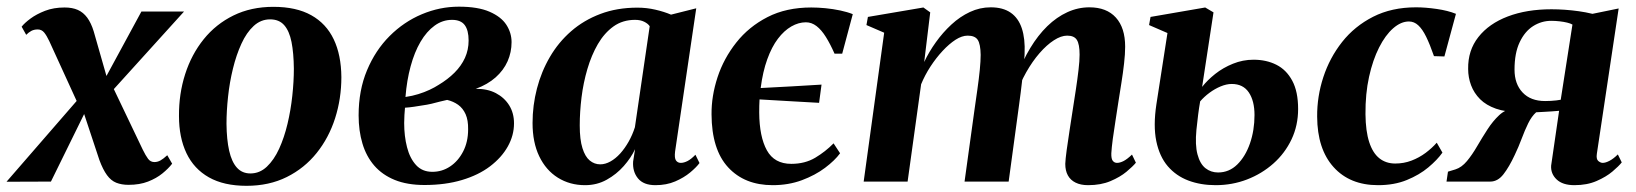

<svg xmlns="http://www.w3.org/2000/svg" viewBox="-52 -558 5028 590"><path d="M343 10Q321.5 10 305.2 3.5Q289 -3 276.8 -19.8Q264.5 -36.5 253.5 -66L191.5 -253L223.5 -242L104.5 0L-32 0.5L208.5 -276.5L196 -220.5L99.5 -431.5Q91.5 -448.5 83.8 -458Q76 -467.5 64 -467.5Q52.5 -467.5 44.2 -463Q36 -458.5 28.5 -451L14.5 -476Q23.5 -487.5 41.8 -501Q60 -514.5 86.5 -524.8Q113 -535 146.5 -535Q170.5 -535 187.2 -527.5Q204 -520 216 -503.8Q228 -487.5 236 -461.5L285 -290L257.5 -292L382.5 -522.5H513.5L270 -253.5L284.5 -312L386.5 -98.5Q395.5 -80 403 -70Q410.5 -60 422.5 -60Q432 -60 440.8 -64.8Q449.5 -69.5 462 -81L477 -55Q465.5 -40 447 -25Q428.5 -10 402.8 0Q377 10 343 10Z M788 -537Q858.5 -537 904.5 -511.2Q950.5 -485.5 973.5 -437.2Q996.5 -389 997 -321Q997 -255 977.8 -194.8Q958.5 -134.5 921 -87.8Q883.5 -41 829.2 -14Q775 13 705.5 13Q636 13 590 -13Q544 -39 521 -87.2Q498 -135.5 498 -201.5Q497.5 -269.5 517 -330.2Q536.5 -391 574 -437.5Q611.5 -484 665.5 -510.5Q719.5 -537 788 -537ZM778 -498.5Q749.5 -498.5 727.5 -478.2Q705.5 -458 689.8 -423.5Q674 -389 663.8 -347Q653.5 -305 648.8 -261Q644 -217 644 -177.5Q644.5 -129 652.2 -94.8Q660 -60.5 676 -42.8Q692 -25 717.5 -25Q746 -25 768 -45.8Q790 -66.5 805.8 -101Q821.5 -135.5 831.5 -177.5Q841.5 -219.5 846.2 -263.5Q851 -307.5 851 -347Q850.5 -395 843.8 -429Q837 -463 821.2 -480.8Q805.5 -498.5 778 -498.5Z M1252.5 10.5Q1199.5 10.5 1161.2 -5Q1123 -20.5 1098.2 -49Q1073.5 -77.5 1061.8 -116.8Q1050 -156 1050 -203.5Q1050 -280.5 1075.8 -342Q1101.5 -403.5 1145.2 -447.2Q1189 -491 1244.2 -514.2Q1299.5 -537.5 1358 -537.5Q1416.5 -537.5 1452.2 -522Q1488 -506.5 1504 -481.8Q1520 -457 1520 -428.5Q1520 -397.5 1507.8 -369.8Q1495.5 -342 1471 -320.2Q1446.5 -298.5 1410 -285Q1445.5 -285.5 1471.8 -271.8Q1498 -258 1512.8 -234.2Q1527.5 -210.5 1527.5 -179Q1527.5 -142 1508.5 -108Q1489.5 -74 1454 -47Q1418.5 -20 1367.5 -4.8Q1316.5 10.5 1252.5 10.5ZM1276.5 -30Q1306.5 -30 1331.2 -46.5Q1356 -63 1371.2 -92.5Q1386.5 -122 1386.5 -160.5Q1387 -188.5 1378.8 -207Q1370.5 -225.5 1355.8 -236Q1341 -246.5 1322 -251Q1312 -249 1299.8 -245.8Q1287.5 -242.5 1274 -239.2Q1260.5 -236 1245.5 -234Q1233.5 -232 1220.2 -230Q1207 -228 1192.5 -227Q1191.5 -217 1190.8 -204.8Q1190 -192.5 1190 -180Q1190 -139.5 1198.8 -105.5Q1207.5 -71.5 1226.5 -50.8Q1245.5 -30 1276.5 -30ZM1194 -260Q1215 -263 1233.5 -268.8Q1252 -274.5 1268 -282Q1284 -289.5 1295.5 -297Q1324 -314 1344.8 -334.8Q1365.5 -355.5 1376.8 -380.2Q1388 -405 1388 -433.5Q1388 -465 1376 -481Q1364 -497 1337 -497Q1308 -497 1283.5 -479.2Q1259 -461.5 1240.2 -429.5Q1221.5 -397.5 1209.8 -354.2Q1198 -311 1194 -260Z M2022.5 -92.5Q2020 -72.5 2025.2 -65Q2030.5 -57.5 2040 -57.5Q2049.5 -57.5 2060.8 -63.2Q2072 -69 2085 -82.5L2097.5 -57Q2088 -44 2068.8 -28Q2049.5 -12 2022.8 -0.5Q1996 11 1962 11Q1925.5 11 1908.5 -9.8Q1891.5 -30.5 1893.5 -61.5L1899.5 -99.5Q1887 -73 1864.8 -47.8Q1842.5 -22.5 1812.5 -5.8Q1782.5 11 1746 11Q1699 11 1662.2 -12Q1625.5 -35 1605 -77.8Q1584.5 -120.5 1584.5 -180Q1584.5 -234 1598 -286Q1611.5 -338 1637.8 -383Q1664 -428 1703 -462Q1742 -496 1793 -515.2Q1844 -534.5 1906.5 -534.5Q1935.5 -534.5 1962.2 -528.2Q1989 -522 2010 -513L2087.5 -532.5ZM1944.5 -477.5Q1939 -485.5 1927.5 -491.2Q1916 -497 1899.5 -497Q1861.5 -497 1833.2 -476.8Q1805 -456.5 1785.2 -422.5Q1765.5 -388.5 1753 -346Q1740.5 -303.5 1735 -258.8Q1729.5 -214 1729.5 -172.5Q1729.5 -129 1737.8 -102.8Q1746 -76.5 1760.2 -64.8Q1774.5 -53 1792.5 -53Q1808 -53 1823.8 -61.8Q1839.5 -70.5 1853.8 -86.2Q1868 -102 1879.8 -122.8Q1891.5 -143.5 1899 -167Z M2322.5 11Q2236 11 2185.5 -43.8Q2135 -98.5 2134.5 -206.5Q2134 -263 2153 -320.8Q2172 -378.5 2210.5 -427.2Q2249 -476 2306.5 -505.5Q2364 -535 2441 -535Q2461 -535 2484.5 -532.8Q2508 -530.5 2530.2 -525.8Q2552.5 -521 2568.5 -514.5L2536 -393H2512.5Q2499.5 -422.5 2486 -444.2Q2472.5 -466 2457.2 -477.8Q2442 -489.5 2424.5 -489.5Q2402 -489.5 2379.8 -476.8Q2357.5 -464 2338.5 -439Q2319.5 -414 2305.8 -376Q2292 -338 2285.5 -287.5Q2334 -290 2379.5 -292.5Q2425 -295 2472.5 -298L2465 -242Q2421.5 -244.5 2376.5 -247Q2331.5 -249.5 2282 -252.5Q2281.5 -243 2281.2 -232.8Q2281 -222.5 2281 -212Q2281.5 -138 2304.5 -96.2Q2327.5 -54.5 2379.5 -54.5Q2421.5 -54.5 2453 -73.2Q2484.5 -92 2509.5 -117.5L2529.5 -87Q2513.5 -65 2483.2 -42.2Q2453 -19.5 2412 -4.2Q2371 11 2322.5 11Z M2806.5 -520 2788 -367.5Q2802.5 -398.5 2823.8 -428.2Q2845 -458 2871.5 -482.5Q2898 -507 2928.5 -521.2Q2959 -535.5 2992.5 -535.5Q3030 -535.5 3053.8 -519Q3077.5 -502.5 3088 -470.8Q3098.5 -439 3096.5 -393.5Q3096.5 -386 3095.2 -374.8Q3094 -363.5 3092.2 -350.8Q3090.5 -338 3088.5 -326L3072.5 -322Q3090 -371 3113.8 -410.2Q3137.5 -449.5 3166.2 -477.5Q3195 -505.5 3227.8 -520.5Q3260.5 -535.5 3295.5 -535.5Q3348.5 -535.5 3377 -504Q3405.5 -472.5 3405.5 -414.5Q3405.5 -392 3402.2 -363.2Q3399 -334.5 3394 -303.5Q3389 -272.5 3384.5 -243.5Q3380.5 -216.5 3375.8 -187Q3371 -157.5 3367.5 -131Q3364 -104.5 3363 -87Q3362.5 -70 3367.5 -63.8Q3372.5 -57.5 3380.5 -57.5Q3389.5 -57.5 3400.8 -63.2Q3412 -69 3426.5 -83L3438.5 -58Q3429 -46.5 3409.5 -30.2Q3390 -14 3360.5 -1.5Q3331 11 3291.5 11Q3269 11 3253.2 3.2Q3237.5 -4.5 3229.5 -19Q3221.5 -33.5 3221.5 -54.5Q3222 -68.5 3225.8 -96.8Q3229.5 -125 3234.8 -158Q3240 -191 3244.5 -221Q3249.5 -252 3254.2 -283.8Q3259 -315.5 3262.2 -343.2Q3265.5 -371 3265.5 -390Q3265.5 -422 3257.2 -435.2Q3249 -448.5 3227.5 -448.5Q3208.5 -448.5 3186.5 -434.2Q3164.5 -420 3142.5 -394.8Q3120.5 -369.5 3101.5 -336Q3082.5 -302.5 3070 -263.5L3092 -346.5Q3090.5 -327 3088.8 -309.2Q3087 -291.5 3084.5 -273.5Q3082 -255.5 3079.5 -235.5L3047.5 0H2912L2942.5 -220.5Q2947 -252 2951.5 -283.8Q2956 -315.5 2958.8 -343.2Q2961.5 -371 2961.5 -389.5Q2961 -422.5 2952.5 -435.5Q2944 -448.5 2921.5 -448.5Q2904 -448.5 2884.2 -435.8Q2864.5 -423 2844.5 -401.5Q2824.5 -380 2807.2 -353.5Q2790 -327 2778.5 -299L2737 0H2602L2665 -457.5L2610.5 -481L2615 -506L2785.5 -535Z M3683.5 11Q3637.5 11 3599.8 -3.2Q3562 -17.5 3536.5 -47.2Q3511 -77 3501.2 -124.2Q3491.5 -171.5 3501.5 -237.5L3535.5 -456.5L3479 -481L3483.5 -506L3651.5 -535L3677 -520L3642 -291Q3658 -311.5 3682.2 -330.8Q3706.5 -350 3736.8 -362.2Q3767 -374.5 3800 -374.5Q3839.5 -374.5 3870.2 -359Q3901 -343.5 3919 -310Q3937 -276.5 3937 -223Q3937 -172.5 3916.8 -129.8Q3896.5 -87 3861 -55.5Q3825.5 -24 3780 -6.5Q3734.5 11 3683.5 11ZM3691 -28Q3725 -28 3750 -52.5Q3775 -77 3789 -117.2Q3803 -157.5 3803 -204.5Q3803 -248 3785.5 -274Q3768 -300 3733 -300Q3717 -300 3699 -292.5Q3681 -285 3664.5 -272.8Q3648 -260.5 3636 -246.5Q3632.5 -227 3629.8 -205.5Q3627 -184 3624.5 -159Q3620 -112.5 3627.8 -83.5Q3635.5 -54.5 3652.2 -41.2Q3669 -28 3691 -28Z M4182.5 11Q4096 11 4046 -44.5Q3996 -100 3995.5 -199.5Q3995 -261.5 4014.5 -321Q4034 -380.5 4072.2 -429Q4110.5 -477.5 4167.5 -506.5Q4224.5 -535.5 4299.5 -535.5Q4328 -535.5 4362.8 -530.5Q4397.5 -525.5 4422 -515.5L4386.5 -384.5L4354.5 -385.5Q4342 -421.5 4330.5 -445Q4319 -468.5 4306.2 -480.2Q4293.5 -492 4277.5 -492Q4253 -492 4229 -471Q4205 -450 4185.8 -412Q4166.5 -374 4155 -322Q4143.5 -270 4144 -207Q4144.5 -155 4155.5 -121.2Q4166.5 -87.5 4186.8 -71.5Q4207 -55.5 4235.5 -55.5Q4262 -55.5 4285.5 -64.5Q4309 -73.5 4328.8 -88.2Q4348.5 -103 4363 -119.5L4380.5 -89Q4364.5 -66.5 4337 -43.5Q4309.5 -20.5 4271 -4.8Q4232.5 11 4182.5 11Z M4919.5 -83.5 4931.5 -59Q4922.5 -47.5 4903 -31Q4883.5 -14.5 4854.2 -1.8Q4825 11 4786 11Q4750 11 4731.5 -6.5Q4713 -24 4714.5 -49L4739 -217.5Q4730.5 -216.5 4717.5 -215.8Q4704.5 -215 4691.5 -214.2Q4678.5 -213.5 4668.5 -213Q4654.5 -200.5 4644 -179Q4633.5 -157.5 4624 -132Q4614.5 -106.5 4602.5 -81.5Q4585.5 -45 4568 -22.5Q4550.5 0 4527.5 0H4393L4397.5 -30.5L4420.5 -37.5Q4439.5 -43.5 4455.8 -63Q4472 -82.5 4487.2 -108.8Q4502.5 -135 4519 -160.5Q4535.5 -186 4554.8 -204Q4574 -222 4599 -224.5L4617.5 -213.5Q4575 -213.5 4545 -224Q4515 -234.5 4496.2 -253.2Q4477.5 -272 4468.5 -296Q4459.5 -320 4459.5 -346Q4458.5 -403 4491 -444.2Q4523.5 -485.5 4581.5 -507.5Q4639.5 -529.5 4715.5 -529.5Q4736 -529.5 4757 -528Q4778 -526.5 4799.5 -523.5Q4821 -520.5 4841.5 -515.5L4922 -532L4855 -85.5Q4852.5 -69 4859.5 -63.2Q4866.5 -57.5 4873 -57.5Q4882 -57.5 4894.2 -64Q4906.5 -70.5 4919.5 -83.5ZM4744 -251.5 4780 -482.5Q4774 -486 4763.8 -488.5Q4753.5 -491 4740.5 -492.5Q4727.5 -494 4714.5 -494Q4685 -494 4659.2 -477.8Q4633.5 -461.5 4617.8 -428.2Q4602 -395 4602 -344Q4602 -300 4626.8 -273.8Q4651.5 -247.5 4696 -247.5Q4704.5 -247.5 4713.5 -248Q4722.5 -248.5 4730.8 -249.5Q4739 -250.5 4744 -251.5Z"/></svg>

Font: Merriweather 96pt
Style: Bold Italic
Weight: 700
Italic angle: -7.8°
Version: Version 2.101